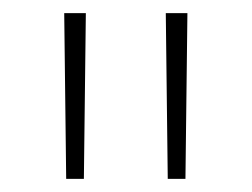

<svg xmlns="http://www.w3.org/2000/svg" viewBox="-20 -720 384 293"><path d="M81 -447 78 -700H111L108 -447ZM236 -447 233 -700H266L263 -447Z"/></svg>

Font: Montserrat ExtraLight
Style: Regular
Weight: 200
Designer: Julieta Ulanovsky
Foundry: Julieta Ulanovsky
Version: Version 9.000; ttfautohint (v1.8.4.7-5d5b)